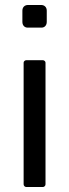

<svg xmlns="http://www.w3.org/2000/svg" viewBox="-20 -752 278 772"><path d="M163 -11V-500C163 -505 158 -510 152 -510H86C80 -510 75 -505 75 -500V-11C75 -5 80 0 86 0H152C158 0 163 -5 163 -11ZM70 -664C70 -650 79 -640 93 -641H145C159 -640 168 -650 168 -664V-709C168 -723 159 -732 145 -732H93C79 -732 70 -723 70 -709Z"/></svg>

Font: Aldone Medium
Style: Regular
Weight: 500
Designer: Pietro Gregorini
Version: Version 1.500;FEAKit 1.0